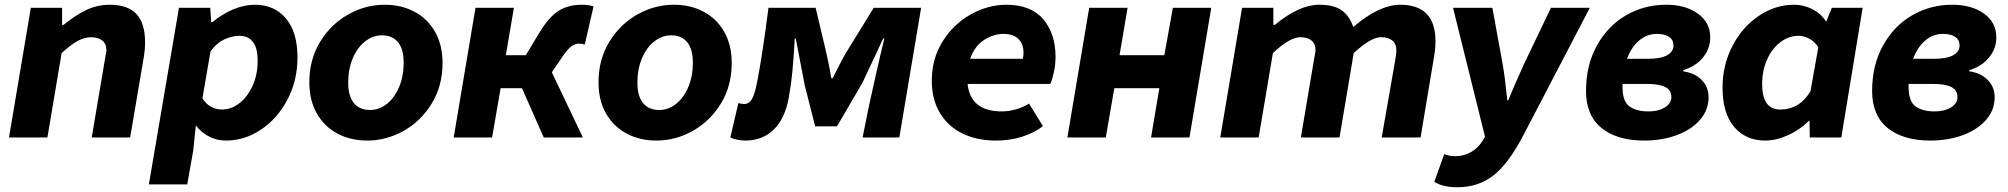

<svg xmlns="http://www.w3.org/2000/svg" viewBox="-20 -580 8470 810"><path d="M110 -547H242V-475H248Q298 -516 344.5 -538Q391 -560 443 -560Q518 -560 555 -521.5Q592 -483 592 -401Q592 -371 587 -341L529 0H367L421 -320L425 -342Q429 -362 429 -368Q429 -395 411.5 -409Q394 -423 364 -423Q336 -423 307 -407Q278 -391 240 -356L180 0H18Z M735 -547H867L871 -486H875Q919 -522 965 -541Q1011 -560 1055 -560Q1137 -560 1186 -502.5Q1235 -445 1235 -337Q1235 -241 1193 -160.5Q1151 -80 1081.5 -33.5Q1012 13 933 13Q895 13 862 -4Q829 -21 808 -49H806L795 56L770 198H608ZM1067 -323Q1067 -379 1046.5 -404Q1026 -429 991 -429Q959 -429 926 -413.5Q893 -398 868 -363L834 -165Q849 -141 870.5 -129.5Q892 -118 916 -118Q956 -118 990.5 -145Q1025 -172 1046 -219Q1067 -266 1067 -323Z M1285 -233Q1285 -329 1330.5 -403.5Q1376 -478 1449 -519Q1522 -560 1603 -560Q1673 -560 1728.5 -530.5Q1784 -501 1815.5 -445.5Q1847 -390 1847 -314Q1847 -218 1801.5 -143.5Q1756 -69 1683 -28Q1610 13 1529 13Q1459 13 1403.5 -16.5Q1348 -46 1316.5 -101.5Q1285 -157 1285 -233ZM1683 -315Q1683 -373 1659 -402Q1635 -431 1592 -431Q1553 -431 1520 -405Q1487 -379 1468 -333.5Q1449 -288 1449 -232Q1449 -174 1473 -145Q1497 -116 1541 -116Q1580 -116 1612.5 -142Q1645 -168 1664 -213.5Q1683 -259 1683 -315Z M1986 -547H2148L2114 -347H2198L2258 -446Q2297 -510 2337.5 -535Q2378 -560 2434 -560Q2462 -560 2484 -553L2447 -392Q2433 -396 2423 -396Q2406 -396 2390.5 -384.5Q2375 -373 2355 -344L2308 -275L2439 0H2274L2182 -208H2092L2056 0H1894Z M2505 -233Q2505 -329 2550.5 -403.5Q2596 -478 2669 -519Q2742 -560 2823 -560Q2893 -560 2948.5 -530.5Q3004 -501 3035.5 -445.5Q3067 -390 3067 -314Q3067 -218 3021.5 -143.5Q2976 -69 2903 -28Q2830 13 2749 13Q2679 13 2623.5 -16.5Q2568 -46 2536.5 -101.5Q2505 -157 2505 -233ZM2903 -315Q2903 -373 2879 -402Q2855 -431 2812 -431Q2773 -431 2740 -405Q2707 -379 2688 -333.5Q2669 -288 2669 -232Q2669 -174 2693 -145Q2717 -116 2761 -116Q2800 -116 2832.5 -142Q2865 -168 2884 -213.5Q2903 -259 2903 -315Z M3061 0 3095 -145Q3113 -141 3118 -141Q3139 -141 3151 -160Q3163 -179 3173 -228Q3196 -344 3222 -547H3421L3463 -370Q3479 -302 3487 -250H3493L3510 -284Q3535 -335 3557 -370L3666 -547H3866L3774 0H3619L3648 -143Q3658 -189 3678 -277.5Q3698 -366 3711 -418H3706L3674 -349L3618 -230L3511 -47H3419L3375 -220L3337 -418H3333Q3328 -333 3323 -279.5Q3318 -226 3308 -170Q3292 -80 3244.5 -33.5Q3197 13 3124 13Q3108 13 3090.5 9.5Q3073 6 3061 0Z M3911 -240Q3911 -332 3956.5 -405Q4002 -478 4075 -519Q4148 -560 4226 -560Q4329 -560 4381 -499Q4433 -438 4433 -341Q4433 -306 4425.5 -273Q4418 -240 4411 -226H4062Q4074 -110 4207 -110Q4237 -110 4268.5 -119.5Q4300 -129 4321 -143L4380 -48Q4344 -20 4293 -3.5Q4242 13 4181 13Q4102 13 4041 -16.5Q3980 -46 3945.5 -103Q3911 -160 3911 -240ZM4295 -332Q4298 -346 4298 -358Q4298 -394 4276.5 -415.5Q4255 -437 4213 -437Q4171 -437 4131 -411Q4091 -385 4073 -332Z M4575 -547H4737L4703 -347H4892L4928 -547H5090L4998 0H4836L4871 -208H4681L4645 0H4483Z M5220 -547H5352V-475H5358Q5461 -560 5545 -560Q5608 -560 5641 -536Q5674 -512 5689 -466Q5799 -560 5887 -560Q6036 -560 6036 -406Q6036 -377 6030 -341L5973 0H5809L5865 -320Q5871 -354 5871 -366Q5871 -395 5854 -409Q5837 -423 5806 -423Q5763 -423 5691 -356L5631 0H5468L5522 -320L5526 -342Q5530 -362 5530 -368Q5530 -395 5513 -409Q5496 -423 5466 -423Q5421 -423 5350 -356L5290 0H5128Z M6031 187 6073 70Q6094 79 6119 79Q6155 79 6185 62Q6215 45 6234 15L6245 -3L6110 -547H6276L6319 -311Q6329 -255 6339 -157H6343L6369 -219L6410 -311L6523 -547H6687L6407 -10Q6344 111 6280 160.5Q6216 210 6128 210Q6067 210 6031 187Z M6671 -196Q6671 -305 6717 -388Q6763 -471 6840 -515.5Q6917 -560 7009 -560Q7091 -560 7143 -522.5Q7195 -485 7195 -422Q7195 -375 7164.5 -337.5Q7134 -300 7081 -284V-279Q7131 -272 7159.5 -242Q7188 -212 7188 -170Q7188 -116 7152 -74.5Q7116 -33 7054 -10Q6992 13 6916 13Q6802 13 6736.5 -40Q6671 -93 6671 -196ZM7031 -170Q7031 -200 7005 -213Q6979 -226 6926 -226H6825V-212Q6825 -152 6854.5 -131Q6884 -110 6934 -110Q6977 -110 7004 -127Q7031 -144 7031 -170ZM6933 -332Q6986 -332 7013 -347Q7040 -362 7040 -388Q7040 -412 7021.5 -424.5Q7003 -437 6970 -437Q6928 -437 6895 -409Q6862 -381 6844 -332Z M7247 -210Q7247 -306 7289 -386.5Q7331 -467 7400.5 -513.5Q7470 -560 7549 -560Q7590 -560 7626.5 -541Q7663 -522 7683 -490H7685L7708 -547H7838L7748 0H7615L7614 -70H7611Q7573 -32 7523 -9.5Q7473 13 7427 13Q7345 13 7296 -44.5Q7247 -102 7247 -210ZM7618 -195 7651 -381Q7636 -404 7613.5 -416.5Q7591 -429 7567 -429Q7527 -429 7491.5 -402.5Q7456 -376 7435 -329Q7414 -282 7414 -225Q7414 -118 7490 -118Q7572 -118 7618 -195Z M7878 -196Q7878 -305 7924 -388Q7970 -471 8047 -515.5Q8124 -560 8216 -560Q8298 -560 8350 -522.5Q8402 -485 8402 -422Q8402 -375 8371.5 -337.5Q8341 -300 8288 -284V-279Q8338 -272 8366.5 -242Q8395 -212 8395 -170Q8395 -116 8359 -74.5Q8323 -33 8261 -10Q8199 13 8123 13Q8009 13 7943.5 -40Q7878 -93 7878 -196ZM8238 -170Q8238 -200 8212 -213Q8186 -226 8133 -226H8032V-212Q8032 -152 8061.5 -131Q8091 -110 8141 -110Q8184 -110 8211 -127Q8238 -144 8238 -170ZM8140 -332Q8193 -332 8220 -347Q8247 -362 8247 -388Q8247 -412 8228.5 -424.5Q8210 -437 8177 -437Q8135 -437 8102 -409Q8069 -381 8051 -332Z"/></svg>

Font: Nebula Sans Bold
Style: Regular
Weight: 700
Italic angle: -9°
Designer: Paul D. Hunt for Adobe (as Source Sans)
Foundry: Nebula Entertainment & Broadcasting LLC
Version: Version 1.010